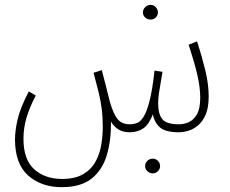

<svg xmlns="http://www.w3.org/2000/svg" viewBox="-20 -542 950 794"><path d="M236 232Q150 232 96 183.5Q42 135 42 34Q42 0 52.5 -47Q63 -94 99 -164L128 -147Q103 -100 90 -56.5Q77 -13 77 32Q77 118 121.5 158Q166 198 237 198Q291 198 324.5 178Q358 158 375.5 125.5Q393 93 399 55.5Q405 18 405 -18Q405 -57 401 -89.5Q397 -122 388.5 -157.5Q380 -193 367 -241L401 -252Q411 -214 416.5 -192Q422 -170 426 -154Q430 -138 435 -119Q450 -68 467.5 -48Q485 -28 517 -28Q531 -28 545 -32.5Q559 -37 572.5 -57Q586 -77 598 -122.5Q610 -168 619 -250L652 -245Q648 -218 641 -179Q634 -140 634 -114Q634 -71 651 -49.5Q668 -28 721 -28Q741 -28 761 -37Q781 -46 794.5 -69.5Q808 -93 808 -138Q808 -180 796.5 -230.5Q785 -281 760 -357L795 -371Q815 -309 829 -251.5Q843 -194 843 -143Q843 -97 830.5 -68Q818 -39 798.5 -23Q779 -7 758 -1Q737 5 720 5Q667 5 643.5 -13.5Q620 -32 612 -69Q596 -27 572.5 -11Q549 5 517 5Q487 5 468.5 -7.5Q450 -20 439 -39Q440 37 422 98.5Q404 160 359.5 196Q315 232 236 232ZM612 175Q599 175 589.5 166Q580 157 580 145Q580 132 589.5 123Q599 114 612 114Q624 114 633 123Q642 132 642 145Q642 157 633 166Q624 175 612 175ZM603 -461Q590 -461 580.5 -469.5Q571 -478 571 -491Q571 -503 580.5 -512.5Q590 -522 603 -522Q615 -522 624 -512.5Q633 -503 633 -491Q633 -478 624 -469.5Q615 -461 603 -461Z"/></svg>

Font: Noto Sans Arabic ExtCond ExtLt
Style: Regular
Weight: 200
Width: 2
Designer: Monotype Design Team, Nadine Chahine, Nizar Qandah and Khaled Hosny
Foundry: Monotype Imaging Inc.
Version: Version 2.012; ttfautohint (v1.8.4.7-5d5b)